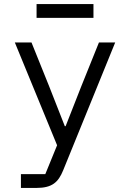

<svg xmlns="http://www.w3.org/2000/svg" viewBox="-20 -725 640 945"><path d="M380 -300 303 -104H299L222 -300L135 -516H53L261 -10L203 132H83V200H159C237 200 267 172 291 113L547 -516H467ZM160 -637H440V-705H160Z"/></svg>

Font: IBM Plex Mono
Style: Regular
Weight: 400
Monospace: yes
Designer: Mike Abbink, Paul van der Laan, Pieter van Rosmalen
Foundry: Bold Monday
Version: Version 2.004